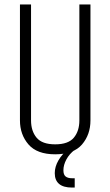

<svg xmlns="http://www.w3.org/2000/svg" viewBox="-20 -686 498 866"><path d="M338 -666H388V-143Q388 -79 350 -34.5Q312 10 229 10Q147 10 108.5 -34.5Q70 -79 70 -143V-666H120V-143Q120 -95 145 -65Q170 -35 229 -35Q288 -35 313 -65Q338 -95 338 -143ZM285 -10H317Q293 8 279.5 33Q266 58 266 82Q266 102 276 110Q286 118 305 118H317V160H305Q266 160 246.5 143.5Q227 127 227 95Q227 66 243.5 37.5Q260 9 285 -10Z"/></svg>

Font: Khand Variable Light
Style: Regular
Weight: 300
Designer: Satya Rajpurohit
Foundry: Indian Type Foundry
Version: Version 3.000